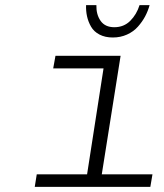

<svg xmlns="http://www.w3.org/2000/svg" viewBox="-20 -727 640 747"><path d="M314.9 -707H355Q354 -670.9 371.3 -646Q388.7 -621.1 424.8 -621.1Q461.9 -621.1 486.8 -646Q511.7 -670.9 522.9 -707H562Q555.7 -684.1 544.7 -663.3Q533.7 -642.6 516.6 -623.3Q499.5 -604 474.1 -592.5Q448.7 -581.1 418.9 -581.1Q389.2 -581.1 367.2 -592.5Q345.2 -604 334.2 -623.3Q323.2 -642.6 318.6 -663.6Q314 -684.6 314.9 -707ZM115.2 0 123 -48.8H318.8L382.8 -460.9H187L195.8 -509.8H449.2L376 -48.8H573.2L564.9 0Z"/></svg>

Font: Office Code Pro Light Italic
Style: Regular
Weight: 300
Italic angle: -9°
Designer: Nathan Rutzky & Paul D. Hunt
Foundry: Adobe Systems Incorporated
Version: Version 1.004;PS 001.004;hotconv 1.0.70;makeotf.lib2.5.58329